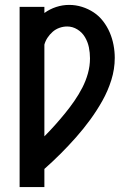

<svg xmlns="http://www.w3.org/2000/svg" viewBox="-20 -548 540 783"><path d="M60 215V-520H161V-495Q183 -511 209 -519.5Q235 -528 262 -528Q289 -528 314.5 -520Q340 -512 362 -497.5Q384 -483 400.5 -461.5Q417 -440 427.5 -415.5Q438 -391 443 -364.5Q448 -338 448 -312Q448 -266 434 -221.5Q420 -177 397.5 -137Q375 -97 348 -60Q321 -23 290.5 11.5Q260 46 227.5 78.5Q195 111 161 141V215ZM161 8Q183 -14 204 -37.5Q225 -61 245 -85.5Q265 -110 283 -136Q301 -162 315.5 -190Q330 -218 338.5 -248.5Q347 -279 347 -310Q347 -333 342.5 -355Q338 -377 326.5 -396.5Q315 -416 295.5 -428Q276 -440 254 -440Q238 -440 222.5 -434.5Q207 -429 195 -418.5Q183 -408 174 -394.5Q165 -381 161 -366Z"/></svg>

Font: Zed Mono Semibold
Style: Regular
Weight: 600
Monospace: yes
Designer: Belleve Invis
Foundry: Belleve Invis
Version: Version 1.0.0; ttfautohint (v1.8.4)